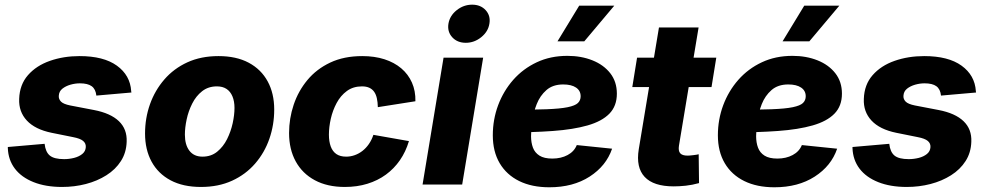

<svg xmlns="http://www.w3.org/2000/svg" viewBox="-20 -794 4247 826"><path d="M247.1 10.3Q176.3 10.3 124.3 -10.5Q72.3 -31.2 43.9 -68.6Q15.6 -106 13.7 -156.7Q13.7 -158.2 13.7 -159.4Q13.7 -160.6 13.7 -161.6L171.9 -175.3Q175.8 -140.1 194.3 -124.8Q212.9 -109.4 255.9 -109.4Q277.3 -109.4 298.6 -114.7Q319.8 -120.1 334 -131.6Q348.1 -143.1 349.1 -161.1Q350.1 -177.2 337.6 -187.7Q325.2 -198.2 294.4 -204.1L202.1 -222.7Q130.9 -237.3 95.5 -275.4Q60.1 -313.5 62.5 -368.7Q64.5 -429.7 100.3 -470.7Q136.2 -511.7 194.8 -532.2Q253.4 -552.7 322.3 -552.7Q425.8 -552.7 482.9 -511.5Q540 -470.2 544.4 -402.3Q544.4 -400.9 544.7 -399.2Q544.9 -397.5 545.4 -396L394.5 -382.8Q391.6 -410.6 374.5 -423.1Q357.4 -435.5 323.7 -435.5Q303.7 -435.5 283.2 -429.7Q262.7 -423.8 248.3 -412.4Q233.9 -400.9 232.9 -381.8Q231.9 -367.7 242.4 -356.9Q252.9 -346.2 282.2 -340.3L383.8 -320.8Q455.6 -307.1 491.5 -272.7Q527.3 -238.3 524.9 -184.1Q523.4 -137.2 500.2 -101.1Q477.1 -64.9 437.7 -40Q398.4 -15.1 349.4 -2.4Q300.3 10.3 247.1 10.3Z M844.7 10.3Q767.6 10.3 713.9 -18.3Q660.2 -46.9 632.1 -98.6Q604 -150.4 604 -219.7Q604 -285.6 625.2 -345.5Q646.5 -405.3 687 -452.1Q727.5 -499 786.1 -525.9Q844.7 -552.7 919.9 -552.7Q996.6 -552.7 1050 -524.2Q1103.5 -495.6 1131.6 -443.8Q1159.7 -392.1 1159.7 -322.8Q1159.7 -256.8 1138.9 -197Q1118.2 -137.2 1077.6 -90.3Q1037.1 -43.5 978.5 -16.6Q919.9 10.3 844.7 10.3ZM851.1 -120.1Q888.2 -120.1 914.3 -141.4Q940.4 -162.6 956.8 -195.3Q973.1 -228 981 -263.9Q988.8 -299.8 988.8 -329.6Q988.8 -358.4 980 -379.4Q971.2 -400.4 954.6 -411.4Q938 -422.4 913.1 -422.4Q876 -422.4 849.6 -401.6Q823.2 -380.9 806.9 -348.4Q790.5 -315.9 783 -280.3Q775.4 -244.6 775.4 -214.8Q775.4 -170.9 794.9 -145.5Q814.5 -120.1 851.1 -120.1Z M1463.4 10.3Q1388.2 10.3 1334.5 -18.6Q1280.8 -47.4 1252.2 -99.6Q1223.6 -151.9 1223.6 -221.7Q1223.6 -284.2 1243.4 -343.3Q1263.2 -402.3 1302.5 -449.7Q1341.8 -497.1 1400.9 -524.9Q1460 -552.7 1538.6 -552.7Q1591.3 -552.7 1633.8 -539.1Q1676.3 -525.4 1706.3 -500Q1736.3 -474.6 1752.2 -438.7Q1768.1 -402.8 1767.1 -358.4L1605.5 -333Q1605 -354.5 1601.3 -371.1Q1597.7 -387.7 1589.6 -399.2Q1581.5 -410.6 1568.6 -416.5Q1555.7 -422.4 1537.1 -422.4Q1499.5 -422.4 1472.4 -402.6Q1445.3 -382.8 1428.2 -350.8Q1411.1 -318.8 1403.1 -283Q1395 -247.1 1395 -214.8Q1395 -185.5 1402.8 -164.1Q1410.6 -142.6 1427 -131.3Q1443.4 -120.1 1469.2 -120.1Q1488.3 -120.1 1506.1 -126.5Q1523.9 -132.8 1539.3 -144.8Q1554.7 -156.7 1566.9 -174.3Q1579.1 -191.9 1586.4 -213.9L1739.3 -187Q1725.6 -141.1 1700.4 -104.7Q1675.3 -68.4 1640.1 -42.7Q1605 -17.1 1560.5 -3.4Q1516.1 10.3 1463.4 10.3Z M1797.9 0 1888.2 -545.9H2058.6L1968.3 0ZM1983.9 -609.9Q1947.3 -609.9 1925.5 -633.8Q1903.8 -657.7 1909.2 -691.9Q1915 -726.6 1944.8 -750.2Q1974.6 -773.9 2011.2 -773.9Q2047.9 -773.9 2069.6 -750Q2091.3 -726.1 2085.4 -691.9Q2080.1 -658.2 2050.3 -634Q2020.5 -609.9 1983.9 -609.9Z M2343.3 11.7Q2268.1 11.7 2213.6 -15.1Q2159.2 -42 2129.6 -92Q2100.1 -142.1 2100.1 -211.9Q2100.1 -279.8 2123 -341.3Q2146 -402.8 2188.2 -450.7Q2230.5 -498.5 2289.3 -526.1Q2348.1 -553.7 2420.9 -553.7Q2480.5 -553.7 2528.8 -534.4Q2577.1 -515.1 2605.5 -478.8Q2633.8 -442.4 2633.8 -391.1Q2633.8 -337.9 2601.6 -304.9Q2569.3 -272 2507.8 -254.4Q2446.3 -236.8 2358.4 -230.5Q2270.5 -224.1 2159.2 -224.1L2175.8 -321.8Q2271 -321.8 2330.6 -324Q2390.1 -326.2 2422.1 -332.8Q2454.1 -339.4 2466.1 -350.8Q2478 -362.3 2478 -379.9Q2478 -403.8 2458.3 -417.2Q2438.5 -430.7 2402.8 -430.7Q2358.4 -430.7 2330.8 -406.5Q2303.2 -382.3 2289.1 -346.4Q2274.9 -310.5 2269.8 -272.9Q2264.6 -235.4 2264.6 -208Q2264.6 -180.7 2272.7 -158.9Q2280.8 -137.2 2300.8 -124.5Q2320.8 -111.8 2356 -111.8Q2393.6 -111.8 2421.9 -127Q2450.2 -142.1 2461.4 -169.9L2613.3 -154.3Q2587.9 -80.1 2516.6 -34.2Q2445.3 11.7 2343.3 11.7ZM2378.4 -616.2 2471.7 -769.5H2622.6L2493.7 -616.2Z M3061.5 -545.9 3041 -419.4H2700.2L2720.7 -545.9ZM2814.9 -675.8H2985.4L2900.9 -167Q2897.5 -145 2906.2 -134.8Q2915 -124.5 2938 -124.5Q2946.3 -124.5 2962.6 -126.5Q2979 -128.4 2985.8 -130.4L2987.3 -6.3Q2957.5 2 2930.2 4.9Q2902.8 7.8 2878.4 7.8Q2791.5 7.8 2753.4 -33Q2715.3 -73.7 2728 -151.9Z M3311.5 11.7Q3236.3 11.7 3181.9 -15.1Q3127.4 -42 3097.9 -92Q3068.4 -142.1 3068.4 -211.9Q3068.4 -279.8 3091.3 -341.3Q3114.3 -402.8 3156.5 -450.7Q3198.7 -498.5 3257.6 -526.1Q3316.4 -553.7 3389.2 -553.7Q3448.7 -553.7 3497.1 -534.4Q3545.4 -515.1 3573.7 -478.8Q3602.1 -442.4 3602.1 -391.1Q3602.1 -337.9 3569.8 -304.9Q3537.6 -272 3476.1 -254.4Q3414.6 -236.8 3326.7 -230.5Q3238.8 -224.1 3127.4 -224.1L3144 -321.8Q3239.3 -321.8 3298.8 -324Q3358.4 -326.2 3390.4 -332.8Q3422.4 -339.4 3434.3 -350.8Q3446.3 -362.3 3446.3 -379.9Q3446.3 -403.8 3426.5 -417.2Q3406.7 -430.7 3371.1 -430.7Q3326.7 -430.7 3299.1 -406.5Q3271.5 -382.3 3257.3 -346.4Q3243.2 -310.5 3238 -272.9Q3232.9 -235.4 3232.9 -208Q3232.9 -180.7 3241 -158.9Q3249 -137.2 3269 -124.5Q3289.1 -111.8 3324.2 -111.8Q3361.8 -111.8 3390.1 -127Q3418.5 -142.1 3429.7 -169.9L3581.5 -154.3Q3556.2 -80.1 3484.9 -34.2Q3413.6 11.7 3311.5 11.7ZM3346.7 -616.2 3439.9 -769.5H3590.8L3461.9 -616.2Z M3880.9 10.3Q3810.1 10.3 3758.1 -10.5Q3706.1 -31.2 3677.7 -68.6Q3649.4 -106 3647.5 -156.7Q3647.5 -158.2 3647.5 -159.4Q3647.5 -160.6 3647.5 -161.6L3805.7 -175.3Q3809.6 -140.1 3828.1 -124.8Q3846.7 -109.4 3889.6 -109.4Q3911.1 -109.4 3932.4 -114.7Q3953.6 -120.1 3967.8 -131.6Q3981.9 -143.1 3982.9 -161.1Q3983.9 -177.2 3971.4 -187.7Q3959 -198.2 3928.2 -204.1L3835.9 -222.7Q3764.6 -237.3 3729.2 -275.4Q3693.8 -313.5 3696.3 -368.7Q3698.2 -429.7 3734.1 -470.7Q3770 -511.7 3828.6 -532.2Q3887.2 -552.7 3956.1 -552.7Q4059.6 -552.7 4116.7 -511.5Q4173.8 -470.2 4178.2 -402.3Q4178.2 -400.9 4178.5 -399.2Q4178.7 -397.5 4179.2 -396L4028.3 -382.8Q4025.4 -410.6 4008.3 -423.1Q3991.2 -435.5 3957.5 -435.5Q3937.5 -435.5 3917 -429.7Q3896.5 -423.8 3882.1 -412.4Q3867.7 -400.9 3866.7 -381.8Q3865.7 -367.7 3876.2 -356.9Q3886.7 -346.2 3916 -340.3L4017.6 -320.8Q4089.4 -307.1 4125.2 -272.7Q4161.1 -238.3 4158.7 -184.1Q4157.2 -137.2 4134 -101.1Q4110.8 -64.9 4071.5 -40Q4032.2 -15.1 3983.2 -2.4Q3934.1 10.3 3880.9 10.3Z"/></svg>

Font: Inter ExtraBold
Style: Italic
Weight: 800
Italic angle: -9.3988°
Designer: Rasmus Andersson
Foundry: rsms
Version: Version 4.001;git-66647c0bb